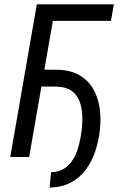

<svg xmlns="http://www.w3.org/2000/svg" viewBox="-20 -731 568 894"><path d="M510.3 -710.9 496.6 -633.8H226.1L115.7 0H27.8L151.4 -710.9ZM157.2 -328.1 171.4 -406.7 247.6 -406.2Q307.6 -404.8 348.4 -381.6Q389.2 -358.4 412.4 -319.6Q435.5 -280.8 443.4 -231.4Q451.2 -182.1 445.3 -128.4Q439.9 -76.2 424.1 -28.1Q408.2 20 380.1 58.1Q352.1 96.2 310.3 118.7Q268.6 141.1 210.9 142.6L217.8 70.8Q257.3 69.8 283.4 51Q309.6 32.2 325.2 2.7Q340.8 -26.9 348.9 -61.5Q356.9 -96.2 360.8 -128.4Q364.7 -163.6 362.8 -198.2Q360.8 -232.9 349.4 -261.7Q337.9 -290.5 313 -308.3Q288.1 -326.2 245.6 -327.6Z"/></svg>

Font: Roboto Condensed
Style: Italic
Weight: 400
Italic angle: -12°
Designer: Christian Robertson
Foundry: Google
Version: Version 3.0